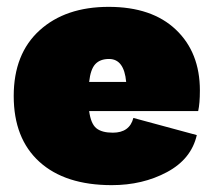

<svg xmlns="http://www.w3.org/2000/svg" viewBox="-20 -530 620 560"><path d="M563 -266Q563 -228 558 -206H240Q245 -169 261 -156Q277 -143 309 -143Q358 -143 369 -186L554 -136Q538 -66 467 -28Q396 10 306 10Q170 10 95 -58Q20 -126 20 -250Q20 -373 95.5 -441.5Q171 -510 297 -510Q423 -510 493 -443.5Q563 -377 563 -266ZM298 -358Q272 -358 258 -343Q244 -328 240 -291H348Q342 -358 298 -358Z"/></svg>

Font: Elaine Sans Black
Style: Regular
Weight: 900
Designer: Wei Huang
Foundry: Wei Huang
Version: Version 2.001;December 24, 2019;FontCreator 12.0.0.2547 64-b